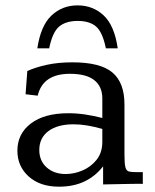

<svg xmlns="http://www.w3.org/2000/svg" viewBox="-20 -681 574 711"><path d="M198.2 10.3Q128.4 10.3 86.4 -27.3Q44.4 -64.9 44.4 -123Q44.4 -185.5 94.2 -223.6Q144 -261.7 233.4 -261.7Q263.7 -261.7 295.2 -257.1Q326.7 -252.4 358.9 -244.1V-316.4Q358.9 -360.4 329.3 -384Q299.8 -407.7 238.8 -407.7Q138.7 -407.7 119.6 -326.7L74.7 -332L81.1 -418Q112.3 -432.1 154.3 -441.2Q196.3 -450.2 248 -450.2Q351.6 -450.2 396.2 -412.6Q440.9 -375 440.9 -294.4V-109.4Q440.9 -75.7 444.3 -62Q447.8 -48.3 457.5 -45.9Q467.3 -43.5 486.8 -43.5H508.8V0Q501 -0.5 493.2 -0.5Q485.4 -0.5 477.5 -0.2Q469.7 0 461.9 0Q435.5 0.5 410.2 1Q384.8 1.5 361.8 2V-64.9Q332.5 -27.8 292.2 -8.8Q252 10.3 198.2 10.3ZM223.1 -36.6Q254.9 -36.6 286.1 -50Q317.4 -63.5 338.1 -89.8Q358.9 -116.2 358.9 -155.8V-203.6Q329.6 -211.9 303.2 -216.3Q276.9 -220.7 252 -220.7Q193.4 -220.7 159.4 -195.6Q125.5 -170.4 125.5 -125.5Q125.5 -85.4 152.8 -61Q180.2 -36.6 223.1 -36.6ZM267.1 -661.1Q324.2 -661.1 364 -623.8Q403.8 -586.4 416 -502H372.1Q359.9 -562 335.7 -582.8Q311.5 -603.5 268.1 -603.5Q224.1 -603.5 199.2 -582.8Q174.3 -562 162.1 -502H118.2Q130.9 -586.4 170.9 -623.8Q210.9 -661.1 267.1 -661.1Z"/></svg>

Font: Kameron
Style: Regular
Weight: 400
Designer: Vernon Adams
Foundry: Vernon Adams
Version: Version 1.100